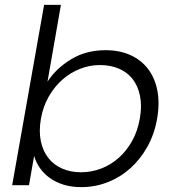

<svg xmlns="http://www.w3.org/2000/svg" viewBox="-20 -760 715 788"><path d="M175 -425Q210 -479 271.5 -516.5Q333 -554 413 -554Q470 -554 514 -534.5Q558 -515 586.5 -478.5Q615 -442 625.5 -390Q636 -338 625 -274Q614 -210 585 -158Q556 -106 514.5 -69Q473 -32 421.5 -12Q370 8 314 8Q273 8 241 -2Q209 -12 184.5 -29.5Q160 -47 144 -70Q128 -93 120 -120L99 0H30L161 -740H230ZM554 -274Q563 -326 554.5 -367Q546 -408 524 -436Q502 -464 467.5 -478.5Q433 -493 390 -493Q348 -493 308.5 -477.5Q269 -462 236.5 -433.5Q204 -405 180.5 -364.5Q157 -324 148 -273Q139 -222 147.5 -181Q156 -140 178.5 -111.5Q201 -83 235.5 -68Q270 -53 312 -53Q355 -53 394.5 -68Q434 -83 466.5 -111.5Q499 -140 522 -181Q545 -222 554 -274Z"/></svg>

Font: SVN-Poppins Light
Style: Italic
Weight: 300
Italic angle: -10°
Designer: Ninad Kale (Devanagari), Jonny Pinhorn (Latin)
Foundry: Indian Type Foundry
Version: Version 3.002 2017; ttfautohint (v1.8.3)